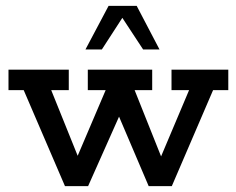

<svg xmlns="http://www.w3.org/2000/svg" viewBox="-20 -636 808 656"><path d="M202 0 61 -328H9V-398H215V-328H155L259 -70H231L341 -328H280V-398H500V-328H440L543 -70H517L626 -328H566V-398H760V-328H708L567 0H488L375 -265H399L281 0ZM272 -467 351 -616H447L525 -467H469L398 -575L328 -467Z"/></svg>

Font: Rokkitt SemiBold Medium
Style: Regular
Weight: 500
Version: Version 3.103